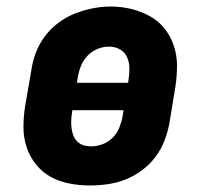

<svg xmlns="http://www.w3.org/2000/svg" viewBox="-20 -561 640 589"><path d="M256 8Q224 8 193 2Q162 -4 135.5 -18.5Q109 -33 90 -57Q71 -81 61.5 -110Q52 -139 52 -171Q52 -203 57 -235L76 -345Q80 -373 90 -399.5Q100 -426 117.5 -449.5Q135 -473 159 -491Q183 -509 210 -519.5Q237 -530 264.5 -535.5Q292 -541 320 -541Q352 -541 382.5 -533.5Q413 -526 439.5 -511.5Q466 -497 485 -473Q504 -449 513.5 -420Q523 -391 523 -359Q523 -327 518 -295L500 -185Q495 -157 485 -130.5Q475 -104 457.5 -80.5Q440 -57 416 -39Q392 -21 365.5 -10.5Q339 0 311 4Q283 8 256 8ZM373 -307 374 -314Q377 -333 377 -351Q377 -369 370 -385Q363 -401 348 -409.5Q333 -418 314 -418Q297 -418 279.5 -411Q262 -404 249 -390.5Q236 -377 229 -360Q222 -343 219 -326L216 -307ZM259 -112Q277 -112 294.5 -118.5Q312 -125 325.5 -138.5Q339 -152 346 -169.5Q353 -187 356 -204L359 -223H202L201 -216Q199 -204 198.5 -191.5Q198 -179 199.5 -167.5Q201 -156 205 -145.5Q209 -135 217 -127Q225 -119 236 -115.5Q247 -112 259 -112Z"/></svg>

Font: Iosevka Curly Slab HvEx
Style: Italic
Weight: 900
Width: 7
Italic angle: -9°
Monospace: yes
Designer: Belleve Invis
Foundry: Belleve Invis
Version: Version 11.1.0; ttfautohint (v1.8.3)